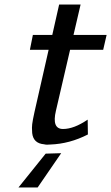

<svg xmlns="http://www.w3.org/2000/svg" viewBox="-20 -625 487 841"><path d="M111 -407 124 -472H209L239 -605H333L302 -472H447L432 -407H287L225 -140Q206 -60 256 -60Q304 -60 364 -101Q364 -91 364.5 -69Q365 -47 365 -36Q285 5 201 8Q184 10 173 7Q126 3 121 -42Q119 -69 121 -81Q123 -98 131 -134L193 -407ZM61 196 180 48 248 46 145 196Z"/></svg>

Font: Coval
Style: Italic
Weight: 400
Foundry: Context Ltd
Version: Version 001.000